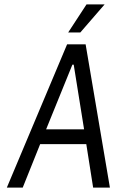

<svg xmlns="http://www.w3.org/2000/svg" viewBox="-20 -850 529 870"><path d="M478 0 368 -649H284L11 0H83L162 -197H371L402 0ZM361 -264H189L308 -557H314ZM454 -830H372L289 -703H344Z"/></svg>

Font: Gamestation Condensed
Style: Italic
Weight: 400
Width: 3
Designer: Jonas Hecksher
Foundry: Jonas Hecksher, Playtypeª, e-types AS
Version: Version 1.003